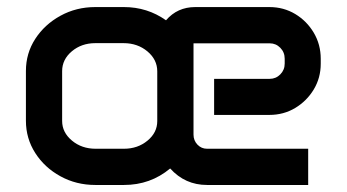

<svg xmlns="http://www.w3.org/2000/svg" viewBox="-20 -526 986 546"><path d="M53.7 -324.2Q53.7 -374.5 80.3 -415.5Q106.9 -456.5 151.9 -481.2Q196.8 -505.9 251 -505.9H332.5Q398.9 -505.9 452.1 -468.3Q484.4 -505.9 535.2 -505.9H746.1Q786.6 -505.9 819.6 -486.1Q852.5 -466.3 872.3 -432.9Q892.1 -399.4 892.1 -358.9V-344.7Q892.1 -304.7 872.3 -271.7Q852.5 -238.8 819.6 -219Q786.6 -199.2 746.1 -199.2H588.9V-301.8H747.1Q764.6 -301.8 777.1 -314.5Q789.6 -327.1 789.6 -345.2V-358.9Q789.6 -377.4 777.1 -390.1Q764.6 -402.8 747.1 -402.8H530.3V-143.1Q530.3 -126.5 541.5 -114.7Q552.7 -103 568.8 -103H856.4V0H568.8Q506.3 0 463.9 -46.9Q407.7 0 332.5 0H251Q196.8 0 151.9 -24.7Q106.9 -49.3 80.3 -90.8Q53.7 -132.3 53.7 -182.6ZM156.7 -182.1Q156.7 -149.4 184.6 -126.2Q212.4 -103 252 -103H332.5Q371.6 -103 399.4 -126Q427.2 -148.9 427.2 -181.6V-323.2Q427.2 -356.4 399.2 -379.9Q371.1 -403.3 331.5 -403.3H251Q211.9 -403.3 184.3 -380.1Q156.7 -356.9 156.7 -323.7Z"/></svg>

Font: Anta
Style: Regular
Weight: 400
Designer: Sergej Lebedev
Foundry: Sergej Lebedev
Version: Version 1.000; ttfautohint (v1.8.4.7-5d5b)